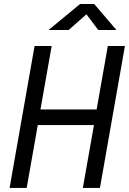

<svg xmlns="http://www.w3.org/2000/svg" viewBox="-20 -918 630 938"><path d="M384.8 0H468.3L590.3 -693.4H506.8L452.1 -383.3H177.7L232.4 -693.4H148.9L26.9 0H110.4L164.6 -307.1H439ZM217.3 -771.5H315.4L402.3 -848.1L460 -771.5H548.8L440.4 -898.4H371.1Z"/></svg>

Font: Cascadia Mono SemiLight
Style: Italic
Weight: 350
Italic angle: -10°
Monospace: yes
Designer: Aaron Bell
Foundry: Saja Typeworks
Version: Version 2404.023